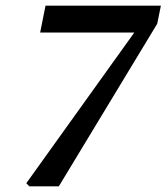

<svg xmlns="http://www.w3.org/2000/svg" viewBox="-20 -659 589 679"><path d="M73 -11 84 0H188L536 -575L549 -639H141L122 -544H455Z"/></svg>

Font: Source Serif Pro Semibold
Style: Italic
Weight: 600
Italic angle: -12°
Designer: Frank Grießhammer
Foundry: Adobe Systems Incorporated
Version: Version 3.001;hotconv 1.0.111;makeotfexe 2.5.65597